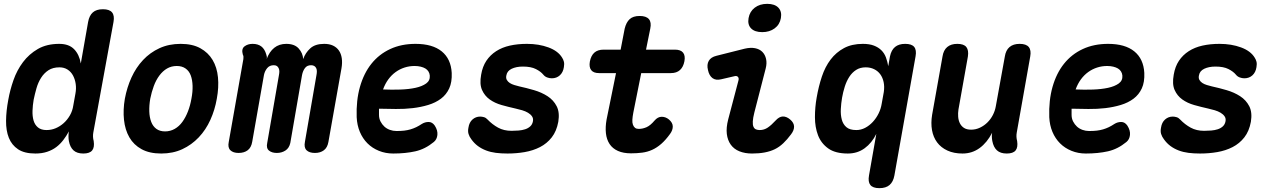

<svg xmlns="http://www.w3.org/2000/svg" viewBox="-20 -788 6640 998"><path d="M465 -99Q463 -88 463.5 -77Q464 -66 467 -55Q472 -22 459 -6Q446 10 413 10Q380 10 362 -6.5Q344 -23 338 -55Q336 -65 336 -79Q336 -93 338 -105Q325 -81 309 -60Q293 -39 272.5 -23.5Q252 -8 225 1Q198 10 164 10Q107 10 74 -12Q41 -34 26 -71.5Q11 -109 11.5 -160Q12 -211 23 -269Q32 -320 50 -371.5Q68 -423 99.5 -465Q131 -507 177 -533.5Q223 -560 288 -560Q338 -560 365 -532.5Q392 -505 400 -458L438 -674Q444 -707 462.5 -723.5Q481 -740 515 -740Q549 -740 562.5 -723.5Q576 -707 570 -674ZM222 -112Q247 -112 269.5 -121.5Q292 -131 311 -148Q330 -165 343.5 -188.5Q357 -212 361 -240L372 -301Q377 -327 373.5 -351.5Q370 -376 359.5 -395.5Q349 -415 331 -426.5Q313 -438 289 -438Q255 -438 232 -423Q209 -408 193.5 -383.5Q178 -359 169.5 -329Q161 -299 155 -270Q150 -241 149 -212.5Q148 -184 154.5 -161.5Q161 -139 177.5 -125.5Q194 -112 222 -112Z M818 10Q757 10 716 -12.5Q675 -35 652.5 -74Q630 -113 624.5 -165Q619 -217 629 -275Q640 -334 663.5 -385.5Q687 -437 723.5 -476Q760 -515 809 -537.5Q858 -560 919 -560Q980 -560 1021 -537.5Q1062 -515 1085 -476.5Q1108 -438 1113 -386Q1118 -334 1107 -275Q1097 -217 1073.5 -165Q1050 -113 1013 -74Q976 -35 927.5 -12.5Q879 10 818 10ZM838 -105Q865 -105 888 -118Q911 -131 928 -154.5Q945 -178 957 -209Q969 -240 975 -275Q982 -311 981 -342Q980 -373 971.5 -396Q963 -419 944.5 -432Q926 -445 899 -445Q871 -445 848.5 -432Q826 -419 808.5 -395.5Q791 -372 779.5 -341Q768 -310 761 -275Q755 -240 756 -209Q757 -178 766 -154.5Q775 -131 793 -118Q811 -105 838 -105Z M1220 7Q1192 7 1177.5 -7Q1163 -21 1169 -50L1245 -481Q1246 -488 1245.5 -493.5Q1245 -499 1242 -505Q1234 -534 1251 -547Q1268 -560 1293 -560Q1321 -560 1338.5 -546.5Q1356 -533 1364 -505Q1366 -499 1367 -493.5Q1368 -488 1366 -481Q1380 -519 1405.5 -539.5Q1431 -560 1468 -560Q1511 -560 1532.5 -536Q1554 -512 1556 -481Q1567 -513 1592.5 -536.5Q1618 -560 1665 -560Q1692 -560 1711 -551Q1730 -542 1741.5 -525.5Q1753 -509 1756.5 -485.5Q1760 -462 1755 -433L1687 -50Q1682 -21 1663.5 -7Q1645 7 1617 7Q1588 7 1573.5 -7Q1559 -21 1565 -51L1625 -398Q1627 -408 1627 -417.5Q1627 -427 1623.5 -434Q1620 -441 1613.5 -445Q1607 -449 1597 -449Q1576 -449 1565 -434Q1554 -419 1550 -398L1489 -45Q1483 -18 1463.5 -5.5Q1444 7 1419 7Q1393 7 1378 -5.5Q1363 -18 1369 -45L1430 -398Q1432 -408 1432 -417Q1432 -426 1428.5 -433.5Q1425 -441 1419 -445Q1413 -449 1403 -449Q1381 -449 1368.5 -433.5Q1356 -418 1352 -398L1291 -51Q1286 -21 1267.5 -7Q1249 7 1220 7Z M2240 -135Q2256 -110 2253.5 -86.5Q2251 -63 2235 -50Q2190 -13 2139 -1.5Q2088 10 2024 10Q1984 10 1949.5 -4Q1915 -18 1890 -43Q1865 -68 1850.5 -102.5Q1836 -137 1834 -179Q1831 -266 1851 -336.5Q1871 -407 1910.5 -456.5Q1950 -506 2008 -533Q2066 -560 2140 -560Q2228 -560 2276 -521Q2324 -482 2328 -409Q2330 -361 2315 -328.5Q2300 -296 2272 -275Q2244 -254 2206 -242.5Q2168 -231 2125.5 -226Q2083 -221 2037.5 -221.5Q1992 -222 1950 -223V-191Q1950 -172 1958 -156.5Q1966 -141 1978 -130Q1990 -119 2006.5 -113Q2023 -107 2041 -107Q2064 -107 2081 -109Q2098 -111 2113.5 -115.5Q2129 -120 2143.5 -127Q2158 -134 2173 -144Q2189 -154 2208 -154Q2227 -154 2240 -135ZM1971 -323Q2016 -321 2060.5 -322.5Q2105 -324 2139.5 -331.5Q2174 -339 2195 -354Q2216 -369 2214 -395Q2213 -407 2207 -416.5Q2201 -426 2191 -432Q2181 -438 2166.5 -441.5Q2152 -445 2135 -445Q2108 -445 2083 -437Q2058 -429 2036.5 -413.5Q2015 -398 1998.5 -375.5Q1982 -353 1971 -323Z M2618 10Q2585 10 2557.5 6.5Q2530 3 2506.5 -6Q2483 -15 2464 -29Q2445 -43 2430 -64Q2420 -77 2415.5 -91.5Q2411 -106 2415 -125Q2419 -152 2436 -167Q2453 -182 2476 -182Q2485 -182 2495.5 -179Q2506 -176 2514 -167Q2539 -141 2569 -124.5Q2599 -108 2639 -108Q2657 -108 2675.5 -109.5Q2694 -111 2709.5 -116Q2725 -121 2736 -131Q2747 -141 2750 -157Q2753 -172 2745.5 -183Q2738 -194 2724.5 -202Q2711 -210 2694 -215Q2677 -220 2659 -224Q2623 -232 2587.5 -242Q2552 -252 2525.5 -271Q2499 -290 2485.5 -320.5Q2472 -351 2481 -400Q2488 -442 2508 -472Q2528 -502 2559 -522Q2590 -542 2630.5 -551Q2671 -560 2719 -560Q2781 -560 2831 -541.5Q2881 -523 2902 -488Q2908 -479 2911 -467.5Q2914 -456 2911 -439Q2907 -412 2890 -396.5Q2873 -381 2848 -381Q2836 -381 2824 -385.5Q2812 -390 2804 -400Q2791 -416 2765.5 -429Q2740 -442 2698 -442Q2680 -442 2665.5 -439Q2651 -436 2639.5 -430.5Q2628 -425 2621 -416.5Q2614 -408 2612 -396Q2609 -382 2614.5 -372.5Q2620 -363 2630 -356.5Q2640 -350 2653.5 -346Q2667 -342 2679 -339Q2716 -331 2755.5 -319.5Q2795 -308 2826 -288Q2857 -268 2873.5 -236Q2890 -204 2882 -155Q2873 -106 2848 -74Q2823 -42 2787 -23.5Q2751 -5 2707.5 2.5Q2664 10 2618 10Z M3488 -530Q3518 -530 3530.5 -514.5Q3543 -499 3537.5 -469.5Q3532 -440 3514.5 -424Q3497 -408 3467 -408H3313L3272 -203Q3268 -182 3267 -166Q3266 -150 3270 -139.5Q3274 -129 3281 -123.5Q3288 -118 3300 -118Q3321 -118 3341 -127Q3361 -136 3382 -161Q3399 -181 3419.5 -181Q3440 -181 3457 -167Q3477 -150 3477 -130.5Q3477 -111 3463 -92Q3440 -60 3417 -40Q3394 -20 3369.5 -9Q3345 2 3317.5 5.5Q3290 9 3260 9Q3220 9 3192 -3.5Q3164 -16 3148.5 -39.5Q3133 -63 3129.5 -95.5Q3126 -128 3133 -167L3182 -408H3094Q3065 -408 3053 -423.5Q3041 -439 3046 -468Q3052 -499 3069.5 -514.5Q3087 -530 3118 -530H3206L3227 -639Q3235 -672 3253 -688.5Q3271 -705 3305 -705Q3339 -705 3353 -688.5Q3367 -672 3360 -639L3338 -530Z M3729 -376Q3701 -369 3683.5 -382Q3666 -395 3660 -424Q3653 -452 3664 -471.5Q3675 -491 3704 -498L3851 -535Q3881 -542 3904.5 -537.5Q3928 -533 3942.5 -518.5Q3957 -504 3962 -481.5Q3967 -459 3960 -432L3901 -203Q3894 -175 3893 -157Q3892 -139 3896.5 -129Q3901 -119 3909.5 -115.5Q3918 -112 3929 -112Q3952 -112 3971 -125Q3990 -138 4011 -161Q4030 -182 4049 -182.5Q4068 -183 4087 -167Q4107 -150 4107.5 -130.5Q4108 -111 4092 -90Q4072 -63 4051.5 -43.5Q4031 -24 4007.5 -12.5Q3984 -1 3954.5 4.5Q3925 10 3889 10Q3852 10 3823.5 -1.5Q3795 -13 3778.5 -36Q3762 -59 3758 -91.5Q3754 -124 3765 -167L3818 -368Q3822 -381 3816 -388Q3810 -395 3798 -392ZM3942 -621Q3903 -621 3884 -640.5Q3865 -660 3871 -694Q3877 -728 3903 -748Q3929 -768 3968 -768Q4007 -768 4026 -748Q4045 -728 4039 -694Q4033 -660 4006.5 -640.5Q3980 -621 3942 -621Z M4685 -560Q4719 -560 4732 -544Q4745 -528 4739 -495L4629 124Q4623 157 4604 173.5Q4585 190 4551 190Q4517 190 4504 173.5Q4491 157 4497 124L4535 -92Q4512 -45 4474.5 -17.5Q4437 10 4387 10Q4322 10 4285 -16.5Q4248 -43 4232 -85Q4216 -127 4216 -179Q4216 -231 4225 -281Q4235 -339 4252 -390Q4269 -441 4297.5 -478.5Q4326 -516 4367 -538Q4408 -560 4465 -560Q4499 -560 4522.5 -551Q4546 -542 4561.5 -526.5Q4577 -511 4585 -489.5Q4593 -468 4597 -444L4606 -495Q4613 -528 4632.5 -544Q4652 -560 4685 -560ZM4480 -438Q4451 -438 4430 -424.5Q4409 -411 4394.5 -388.5Q4380 -366 4371 -337.5Q4362 -309 4357 -280Q4352 -251 4350.5 -221Q4349 -191 4355.5 -166.5Q4362 -142 4379.5 -127Q4397 -112 4431 -112Q4455 -112 4477 -123.5Q4499 -135 4517 -154.5Q4535 -174 4547 -198.5Q4559 -223 4563 -249L4574 -310Q4578 -338 4573 -361.5Q4568 -385 4555.5 -402Q4543 -419 4523.5 -428.5Q4504 -438 4480 -438Z M5213 10Q5180 10 5162 -6.5Q5144 -23 5138 -55Q5136 -65 5135.5 -76.5Q5135 -88 5137 -98Q5111 -47 5072 -18.5Q5033 10 4983 10Q4938 10 4904.5 -5.5Q4871 -21 4851 -48Q4831 -75 4824.5 -111.5Q4818 -148 4825 -191L4879 -494Q4884 -527 4903.5 -543.5Q4923 -560 4956 -560Q4990 -560 5003 -543.5Q5016 -527 5011 -494L4962 -219Q4959 -200 4960.5 -181Q4962 -162 4969.5 -147Q4977 -132 4991 -123Q5005 -114 5028 -114Q5052 -114 5074 -124.5Q5096 -135 5113 -152Q5130 -169 5141 -190.5Q5152 -212 5156 -235L5203 -494Q5208 -527 5227.5 -543.5Q5247 -560 5280 -560Q5314 -560 5327.5 -543.5Q5341 -527 5335 -494L5265 -99Q5263 -88 5263.5 -77Q5264 -66 5267 -55Q5272 -22 5259 -6Q5246 10 5213 10Z M5840 -135Q5856 -110 5853.5 -86.5Q5851 -63 5835 -50Q5790 -13 5739 -1.5Q5688 10 5624 10Q5584 10 5549.5 -4Q5515 -18 5490 -43Q5465 -68 5450.5 -102.5Q5436 -137 5434 -179Q5431 -266 5451 -336.5Q5471 -407 5510.5 -456.5Q5550 -506 5608 -533Q5666 -560 5740 -560Q5828 -560 5876 -521Q5924 -482 5928 -409Q5930 -361 5915 -328.5Q5900 -296 5872 -275Q5844 -254 5806 -242.5Q5768 -231 5725.5 -226Q5683 -221 5637.5 -221.5Q5592 -222 5550 -223V-191Q5550 -172 5558 -156.5Q5566 -141 5578 -130Q5590 -119 5606.5 -113Q5623 -107 5641 -107Q5664 -107 5681 -109Q5698 -111 5713.5 -115.5Q5729 -120 5743.5 -127Q5758 -134 5773 -144Q5789 -154 5808 -154Q5827 -154 5840 -135ZM5571 -323Q5616 -321 5660.5 -322.5Q5705 -324 5739.5 -331.5Q5774 -339 5795 -354Q5816 -369 5814 -395Q5813 -407 5807 -416.5Q5801 -426 5791 -432Q5781 -438 5766.5 -441.5Q5752 -445 5735 -445Q5708 -445 5683 -437Q5658 -429 5636.5 -413.5Q5615 -398 5598.5 -375.5Q5582 -353 5571 -323Z M6218 10Q6185 10 6157.5 6.5Q6130 3 6106.5 -6Q6083 -15 6064 -29Q6045 -43 6030 -64Q6020 -77 6015.5 -91.5Q6011 -106 6015 -125Q6019 -152 6036 -167Q6053 -182 6076 -182Q6085 -182 6095.5 -179Q6106 -176 6114 -167Q6139 -141 6169 -124.5Q6199 -108 6239 -108Q6257 -108 6275.5 -109.5Q6294 -111 6309.5 -116Q6325 -121 6336 -131Q6347 -141 6350 -157Q6353 -172 6345.5 -183Q6338 -194 6324.5 -202Q6311 -210 6294 -215Q6277 -220 6259 -224Q6223 -232 6187.5 -242Q6152 -252 6125.5 -271Q6099 -290 6085.5 -320.5Q6072 -351 6081 -400Q6088 -442 6108 -472Q6128 -502 6159 -522Q6190 -542 6230.5 -551Q6271 -560 6319 -560Q6381 -560 6431 -541.5Q6481 -523 6502 -488Q6508 -479 6511 -467.5Q6514 -456 6511 -439Q6507 -412 6490 -396.5Q6473 -381 6448 -381Q6436 -381 6424 -385.5Q6412 -390 6404 -400Q6391 -416 6365.5 -429Q6340 -442 6298 -442Q6280 -442 6265.5 -439Q6251 -436 6239.5 -430.5Q6228 -425 6221 -416.5Q6214 -408 6212 -396Q6209 -382 6214.5 -372.5Q6220 -363 6230 -356.5Q6240 -350 6253.5 -346Q6267 -342 6279 -339Q6316 -331 6355.5 -319.5Q6395 -308 6426 -288Q6457 -268 6473.5 -236Q6490 -204 6482 -155Q6473 -106 6448 -74Q6423 -42 6387 -23.5Q6351 -5 6307.5 2.5Q6264 10 6218 10Z"/></svg>

Font: Maple Mono
Style: Bold Italic
Weight: 700
Italic angle: -10°
Monospace: yes
Designer: subframe7536
Version: Version 7.000